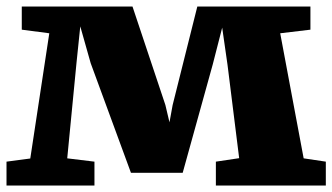

<svg xmlns="http://www.w3.org/2000/svg" viewBox="-30 -576 1031 596"><path d="M-9.8 -74.2 64 -84 123 -472.7 37.6 -483.9V-555.7H381.3L483.4 -250L496.1 -196.3L505.9 -250L582.5 -555.7H933.6V-483.9L839.8 -472.7L912.6 -84.5L981.4 -74.2V0H640.1V-74.2L712.4 -85L676.3 -374.5L659.7 -490.2L630.4 -376L537.1 -39.6H376.5L251.5 -379.9L219.2 -494.1L207.5 -381.3L178.7 -84.5L263.2 -74.2V0H-9.8Z"/></svg>

Font: Merriweather UltraBold
Style: Regular
Weight: 900
Designer: Eben Sorkin ( sorkintype@gmail.com )
Foundry: Eben Sorkin
Version: Version 1.570; ttfautohint (v1.3) -l 8 -r 32 -G 0 -x 0 -H 60